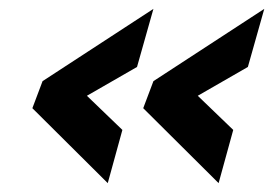

<svg xmlns="http://www.w3.org/2000/svg" viewBox="-20 -456 616 433"><path d="M76 -273 53 -212 223 -43 256 -163 176 -240 289 -305 326 -436ZM326 -273 303 -212 473 -43 506 -163 426 -240 539 -305 576 -436Z"/></svg>

Font: RazerF5
Style: Bold Italic
Weight: 700
Foundry: Razer Inc.
Version: Version 2